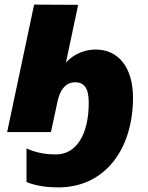

<svg xmlns="http://www.w3.org/2000/svg" viewBox="-20 -573 641 833"><path d="M233 240C437 240 557 72 557 -149C557 -285 490 -358 396 -358C332 -358 287 -326 266 -301L319 -552L128 -553L11 0H201L230 -135C240 -180 263 -216 306 -216C346 -216 365 -190 365 -127C365 11 311 97 223 97C185 97 141 92 95 71V217C141 235 189 240 233 240Z"/></svg>

Font: Noto Sans UI Black
Style: Italic
Weight: 900
Italic angle: -372°
Designer: Monotype Design Team
Foundry: Monotype Imaging Inc.
Version: Version 1.901